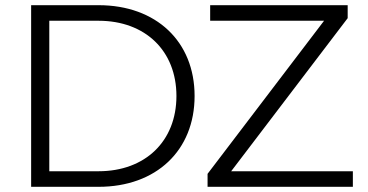

<svg xmlns="http://www.w3.org/2000/svg" viewBox="-20 -720 1420 740"><path d="M100 0H360C582 0 730 -140 730 -350C730 -560 582 -700 360 -700H100ZM360 -60H170V-640H360C540 -640 660 -524 660 -350C660 -176 540 -60 360 -60ZM871 -60 1320 -650V-700H790V-640H1229L780 -50V0H1340V-60Z"/></svg>

Font: Gully Light
Style: Regular
Weight: 300
Designer: jaikishan Patel
Foundry: MagicType
Version: Version 1.000;Glyphs 3.2 (3242)